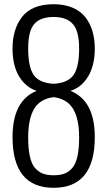

<svg xmlns="http://www.w3.org/2000/svg" viewBox="-20 -872 506 905"><path d="M232.9 -477.1Q299.8 -481 326.2 -518.1Q353 -555.2 353 -643.1Q353 -725.6 323.7 -758.3Q294.9 -792 232.4 -792Q169.9 -792 141.1 -758.3Q112.8 -725.6 112.8 -643.1Q112.8 -555.7 139.2 -518.1Q166 -480.5 232.9 -477.1ZM232.9 -414.1Q168.9 -405.8 140.9 -358.9Q112.8 -312 112.8 -224.1Q112.8 -119.1 144 -81.5Q160.2 -62.5 180.9 -54.2Q201.7 -45.9 232.9 -45.9Q264.6 -45.9 285.4 -54.2Q306.2 -62.5 321.8 -81.5Q353 -119.1 353 -224.1Q353 -311.5 324.7 -358.6Q296.4 -405.8 232.9 -414.1ZM152.8 -443.8Q103 -459.5 70.8 -510.3Q39.1 -562.5 39.1 -643.1Q39.1 -733.4 83 -791Q129.4 -852.1 232.9 -852.1Q283.7 -852.1 321.8 -835.9Q359.9 -819.8 382.3 -791Q404.8 -762.2 415.8 -725.1Q426.8 -688 426.8 -643.1Q426.8 -562.5 394.5 -510.3Q363.3 -459.5 312 -443.8Q426.8 -397.9 426.8 -226.1Q426.8 13.2 232.9 13.2Q39.1 13.2 39.1 -226.1Q39.1 -397.5 152.8 -443.8Z"/></svg>

Font: VL Oswald
Style: Light
Weight: 300
Designer: vernon adams
Foundry: vernon adams
Version: Version ; ttfautohint (v0.92.18-e454-dirty) -l 8 -r 50 -G 20